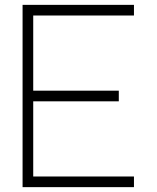

<svg xmlns="http://www.w3.org/2000/svg" viewBox="-20 -770 644 790"><path d="M531.2 -706.2V-750H72.9V0H531.2V-43.8H116.7V-353.1H468.8V-396.9H116.7V-706.2Z"/></svg>

Font: Manrope Thin
Style: Regular
Weight: 100
Width: 4
Designer: Michael Sharanda
Foundry: Michael Sharanda
Version: Version 2.000;PS 002.000;hotconv 1.0.88;makeotf.lib2.5.64775